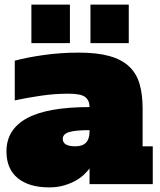

<svg xmlns="http://www.w3.org/2000/svg" viewBox="-20 -798 692 832"><path d="M368 -68Q359 -56 344 -41.5Q329 -27 307.5 -15Q286 -3 257.5 5.5Q229 14 193 14Q106 14 57 -26Q8 -66 8 -142Q8 -237 96.5 -285.5Q185 -334 368 -334Q368 -362 350 -377Q332 -392 276 -392Q216 -392 155.5 -383Q95 -374 44 -363V-535Q95 -549 169 -559.5Q243 -570 321 -570Q401 -570 454.5 -555Q508 -540 540 -509.5Q572 -479 585 -433.5Q598 -388 598 -328V-164H642V0H368ZM368 -234Q306 -234 279 -225.5Q252 -217 252 -196Q252 -164 307 -164Q368 -164 368 -228ZM116 -778H283V-611H116ZM372 -778H538V-611H372Z"/></svg>

Font: Alfa Slab One
Style: Regular
Weight: 400
Designer: JM Sole
Foundry: JM Sole
Version: Version 1.001